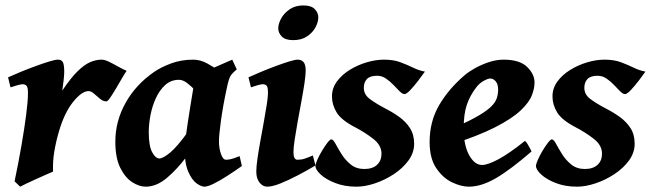

<svg xmlns="http://www.w3.org/2000/svg" viewBox="-20 -681 2444 721"><path d="M455.6 -415Q449.7 -407.2 439 -388.7Q428.2 -370.1 416.3 -349.9Q404.3 -329.6 394.3 -314.9Q384.3 -300.3 379.4 -300.3Q367.2 -300.3 355.5 -310.1Q343.8 -319.8 333 -329.3Q322.3 -338.9 312.5 -338.9Q287.1 -338.9 254.4 -298.1Q221.7 -257.3 201.2 -187Q190.4 -150.4 184.1 -113Q177.7 -75.7 179.2 -36.6Q170.9 -33.2 153.3 -25.4Q135.7 -17.6 115.2 -8.3Q94.7 1 78.1 8.8Q61.5 16.6 55.7 20L34.7 0Q49.3 -69.3 60.5 -134.3Q71.8 -199.2 78.4 -251Q85 -302.7 85 -332Q85 -354.5 79.1 -359.6Q73.2 -364.7 64.9 -364.7Q58.1 -364.7 42.5 -360.1Q26.9 -355.5 19.5 -353L10.3 -390.6Q30.8 -399.9 58.6 -411.4Q86.4 -422.9 114.7 -433.1Q143.1 -443.4 165.3 -450.2Q187.5 -457 197.3 -457Q210.9 -457 216.1 -447.5Q221.2 -438 221.2 -410.6Q221.2 -400.4 219 -379.9Q216.8 -359.4 213.9 -340.8Q245.6 -388.2 271 -413.1Q296.4 -438 318.4 -447.5Q340.3 -457 361.3 -457Q373 -457 389.6 -449Q406.2 -440.9 423.8 -430.9Q441.4 -420.9 455.6 -415Z M888.2 -57.6Q860.8 -38.1 833 -20.3Q805.2 -2.4 782.5 8.8Q759.8 20 747.6 20Q735.8 20 718.3 7.6Q700.7 -4.9 687 -36.1Q673.3 -67.4 673.3 -122.6Q673.3 -133.8 676.5 -159.2Q679.7 -184.6 684.6 -216.8Q689.5 -249 694.6 -281.2Q699.7 -313.5 704.1 -339.1Q708.5 -364.7 710.4 -376Q712.9 -387.2 728.8 -398.2Q744.6 -409.2 767.1 -419.7Q789.6 -430.2 812.5 -439.7Q835.4 -449.2 852.1 -457L869.1 -420.4Q852.5 -406.7 845.7 -395.8Q838.9 -384.8 832 -351.6Q816.9 -281.7 809.6 -227.1Q802.2 -172.4 802.2 -150.9Q802.2 -124.5 809.8 -102.8Q817.4 -81.1 828.6 -81.1Q838.4 -81.1 849.4 -84Q860.4 -86.9 879.9 -94.7ZM839.4 -396.5Q829.1 -389.2 817.9 -373.3Q806.6 -357.4 795.9 -340.1Q785.2 -322.8 776.1 -310.5Q767.1 -298.3 760.7 -298.3Q754.4 -298.3 742.2 -311Q730 -323.7 714.4 -340.3Q698.7 -356.9 682.4 -369.4Q666 -381.8 650.9 -381.3Q621.1 -380.9 599.9 -361.3Q578.6 -341.8 564.9 -311.5Q551.3 -281.2 544.9 -247.6Q538.6 -213.9 538.6 -185.1Q538.6 -133.3 551.3 -109.6Q564 -85.9 578.6 -85.9Q592.3 -85.9 619.1 -108.2Q646 -130.4 688 -189L680.2 -92.3Q647.5 -47.9 607.9 -13.9Q568.4 20 526.9 20Q502.9 20 476.6 3.2Q450.2 -13.7 431.6 -50.8Q413.1 -87.9 413.1 -148.9Q413.1 -226.1 451.7 -294.9Q490.2 -363.8 559.1 -411.1Q585.4 -429.2 623.3 -443.1Q661.1 -457 705.6 -457Q732.4 -457 758.8 -442.4Q785.2 -427.7 806.6 -412.8Q828.1 -397.9 839.4 -396.5Z M1175.3 -616.2Q1175.3 -598.1 1164.6 -578.1Q1153.8 -558.1 1132.8 -544.2Q1111.8 -530.3 1081.1 -530.3Q1051.3 -530.3 1038.1 -543.9Q1024.9 -557.6 1024.9 -574.2Q1024.9 -591.8 1035.9 -611.8Q1046.9 -631.8 1067.9 -646.2Q1088.9 -660.6 1119.1 -660.6Q1148.9 -660.6 1162.1 -646.7Q1175.3 -632.8 1175.3 -616.2ZM1164.6 -59.6Q1134.3 -41.5 1099.4 -23.2Q1064.5 -4.9 1033.7 7.6Q1002.9 20 983.4 20Q966.8 20 954.6 4.6Q942.4 -10.7 942.4 -37.1Q942.4 -54.7 946.8 -85.2Q951.2 -115.7 957.8 -152.1Q964.4 -188.5 970.9 -224.4Q977.5 -260.3 981.9 -289.1Q986.3 -317.9 986.3 -332Q986.3 -354.5 981 -359.6Q975.6 -364.7 966.3 -364.7Q960.4 -364.7 946.8 -360.8Q933.1 -356.9 922.4 -353L913.1 -390.6Q933.6 -399.9 960.9 -411.4Q988.3 -422.9 1016.1 -433.1Q1043.9 -443.4 1065.9 -450.2Q1087.9 -457 1098.1 -457Q1111.8 -457 1119.9 -447.8Q1127.9 -438.5 1127.9 -416Q1127.9 -398.9 1123.3 -368.2Q1118.7 -337.4 1111.8 -300.3Q1105 -263.2 1098.1 -225.8Q1091.3 -188.5 1086.7 -157.7Q1082 -127 1082 -109.9Q1082 -81.1 1096.7 -81.1Q1111.8 -81.1 1123.5 -85Q1135.3 -88.9 1154.8 -97.2Z M1575.7 -412.1Q1565.4 -397.5 1550 -377.4Q1534.7 -357.4 1520.5 -342.5Q1506.3 -327.6 1499 -327.6Q1491.2 -327.6 1480.7 -338.1Q1470.2 -348.6 1457.5 -362.1Q1444.8 -375.5 1429.4 -386Q1414.1 -396.5 1396 -396.5Q1369.1 -396.5 1357.7 -384Q1346.2 -371.6 1346.2 -351.1Q1346.2 -326.7 1367.7 -310.1Q1389.2 -293.5 1428.2 -272.9Q1455.1 -259.3 1479.5 -241.7Q1503.9 -224.1 1519.5 -200Q1535.2 -175.8 1535.2 -141.1Q1535.2 -107.4 1513.7 -78.1Q1492.2 -48.8 1458.7 -26.9Q1425.3 -4.9 1387.9 7.6Q1350.6 20 1318.8 20Q1273.9 20 1239 6.3Q1204.1 -7.3 1184.3 -25.6Q1164.6 -43.9 1164.6 -57.6Q1164.6 -64.9 1171.6 -81.1Q1178.7 -97.2 1189.2 -114.7Q1199.7 -132.3 1209.5 -145Q1219.2 -157.7 1224.1 -157.7Q1231 -157.7 1240 -140.9Q1249 -124 1262.7 -102.1Q1276.4 -80.1 1297.1 -63.2Q1317.9 -46.4 1348.1 -46.4Q1378.9 -46.4 1395.8 -62Q1412.6 -77.6 1412.6 -104Q1412.6 -135.7 1381.3 -159.9Q1350.1 -184.1 1313.5 -203.1Q1261.7 -230 1244.1 -258.8Q1226.6 -287.6 1226.6 -318.8Q1226.6 -349.6 1245.1 -375Q1263.7 -400.4 1293.5 -418.7Q1323.2 -437 1357.2 -447Q1391.1 -457 1421.9 -457Q1457.5 -457 1483.6 -447.3Q1509.8 -437.5 1531.7 -426.8Q1553.7 -416 1575.7 -412.1Z M1987.3 -371.1Q1987.3 -349.6 1977.3 -323.2Q1967.3 -296.9 1935.3 -266.4Q1903.3 -235.8 1838.9 -202.9Q1774.4 -169.9 1665 -135.3L1661.6 -190.9Q1725.6 -218.3 1763.4 -239Q1801.3 -259.8 1820.1 -276.9Q1838.9 -293.9 1844.7 -310.1Q1850.6 -326.2 1850.6 -344.2Q1850.6 -364.3 1841.8 -375.2Q1833 -386.2 1820.3 -386.2Q1812.5 -386.2 1796.1 -377.2Q1779.8 -368.2 1768.1 -352.5Q1744.6 -321.8 1732.9 -287.1Q1721.2 -252.4 1721.2 -198.7Q1721.2 -135.3 1741.7 -98.4Q1762.2 -61.5 1790.5 -61.5Q1811.5 -61.5 1851.8 -83Q1892.1 -104.5 1951.2 -151.9Q1955.1 -149.9 1960.4 -141.1Q1965.8 -132.3 1970.5 -123.5Q1975.1 -114.7 1976.1 -112.3Q1896 -43 1841.6 -11.5Q1787.1 20 1740.7 20Q1711.9 20 1677.5 3.7Q1643.1 -12.7 1618.2 -49.6Q1593.3 -86.4 1593.3 -147.9Q1593.3 -224.6 1628.9 -285.9Q1664.6 -347.2 1724.6 -398.4Q1739.3 -411.1 1763.2 -424.6Q1787.1 -438 1815.4 -447.5Q1843.8 -457 1871.1 -457Q1931.2 -457 1959.2 -429.9Q1987.3 -402.8 1987.3 -371.1Z M2403.8 -412.1Q2393.6 -397.5 2378.2 -377.4Q2362.8 -357.4 2348.6 -342.5Q2334.5 -327.6 2327.1 -327.6Q2319.3 -327.6 2308.8 -338.1Q2298.3 -348.6 2285.6 -362.1Q2272.9 -375.5 2257.6 -386Q2242.2 -396.5 2224.1 -396.5Q2197.3 -396.5 2185.8 -384Q2174.3 -371.6 2174.3 -351.1Q2174.3 -326.7 2195.8 -310.1Q2217.3 -293.5 2256.3 -272.9Q2283.2 -259.3 2307.6 -241.7Q2332 -224.1 2347.7 -200Q2363.3 -175.8 2363.3 -141.1Q2363.3 -107.4 2341.8 -78.1Q2320.3 -48.8 2286.9 -26.9Q2253.4 -4.9 2216.1 7.6Q2178.7 20 2147 20Q2102.1 20 2067.1 6.3Q2032.2 -7.3 2012.5 -25.6Q1992.7 -43.9 1992.7 -57.6Q1992.7 -64.9 1999.8 -81.1Q2006.8 -97.2 2017.3 -114.7Q2027.8 -132.3 2037.6 -145Q2047.4 -157.7 2052.2 -157.7Q2059.1 -157.7 2068.1 -140.9Q2077.1 -124 2090.8 -102.1Q2104.5 -80.1 2125.2 -63.2Q2146 -46.4 2176.3 -46.4Q2207 -46.4 2223.9 -62Q2240.7 -77.6 2240.7 -104Q2240.7 -135.7 2209.5 -159.9Q2178.2 -184.1 2141.6 -203.1Q2089.8 -230 2072.3 -258.8Q2054.7 -287.6 2054.7 -318.8Q2054.7 -349.6 2073.2 -375Q2091.8 -400.4 2121.6 -418.7Q2151.4 -437 2185.3 -447Q2219.2 -457 2250 -457Q2285.6 -457 2311.8 -447.3Q2337.9 -437.5 2359.9 -426.8Q2381.8 -416 2403.8 -412.1Z"/></svg>

Font: Gentium Book Plus
Style: Bold Italic
Weight: 700
Italic angle: -8°
Designer: Victor Gaultney, Annie Olsen, Iska Routamaa, Becca Hirsbrunner
Foundry: SIL International
Version: Version 6.101